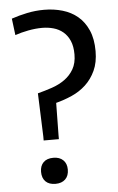

<svg xmlns="http://www.w3.org/2000/svg" viewBox="-54 -788 510 829"><g transform="rotate(-5 201.5 -373.5)"><path d="M118 -206 111 -393Q142 -401 173 -411.5Q204 -422 228.5 -439.5Q253 -457 268 -483Q283 -509 283 -547Q283 -582 272.5 -606Q262 -630 244 -645Q226 -660 202.5 -666.5Q179 -673 154 -673Q125 -673 93.5 -667Q62 -661 36 -652L27 -724Q59 -735 95 -742.5Q131 -750 169 -750Q211 -750 248.5 -739Q286 -728 314 -704.5Q342 -681 358.5 -643.5Q375 -606 375 -553Q375 -504 358.5 -468.5Q342 -433 315.5 -408.5Q289 -384 255 -369Q221 -354 186 -345L184 -206V-188H118ZM153 3Q125 3 110 -12Q95 -27 95 -54Q95 -80 110 -95Q125 -110 153 -110Q180 -110 195.5 -95Q211 -80 211 -54Q211 -27 195.5 -12Q180 3 153 3Z"/></g></svg>

Font: Encode Sans Compressed
Style: Medium
Weight: 500
Designer: Pablo Impallari, Andres Torresi
Foundry: Pablo Impallari, Andres Torresi
Version: Version 1.000; ttfautohint (v1.00) -l 8 -r 50 -G 200 -x 14 -